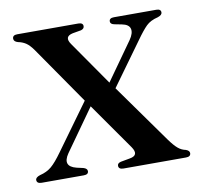

<svg xmlns="http://www.w3.org/2000/svg" viewBox="-59 -516 605 578"><g transform="rotate(-10 243.5 -227.0)"><path d="M183.5 -396.5 277 -262 359 -377.5Q372.5 -397 369 -410.5Q365.5 -424 344.5 -428L321.5 -432.5Q310 -435 310 -443Q310 -453.5 324.5 -453.5H454Q468 -453.5 468 -443Q468 -435 454.5 -430.5Q431.5 -425 418.8 -412.5Q406 -400 386.5 -372.5L292 -242L420 -62.5Q434.5 -42.5 445 -33.8Q455.5 -25 468.5 -22.5Q479.5 -18.5 479.5 -11Q479.5 0 465 0H274Q259 0 259 -11Q259 -19 270 -21.5L297.5 -26.5Q328 -31.5 309 -59L209 -201.5L118.5 -74Q93.5 -37.5 135 -27L155 -22.5Q167 -19 167 -11Q167 -0.5 152.5 -0.5H24Q9 -0.5 9 -11.5Q9 -19.5 23 -24Q44 -29 58.5 -41.2Q73 -53.5 93 -81.5L194.5 -221.5L73 -397Q61 -414 50.5 -420.8Q40 -427.5 27 -430Q14.5 -433.5 14.5 -442.5Q14.5 -453.5 29 -453.5H215.5Q230 -453.5 230 -443Q230 -435 220 -432L194 -427.5Q166 -421.5 183.5 -396.5Z"/></g></svg>

Font: Fraunces 72pt S000
Style: Regular
Weight: 400
Version: Version 1.000; ttfautohint (v1.8.3)